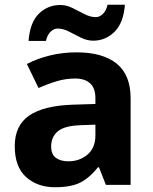

<svg xmlns="http://www.w3.org/2000/svg" viewBox="-20 -777 644 807"><path d="M302 -557Q412 -557 470.5 -509.5Q529 -462 529 -364V0H425L396 -74H392Q357 -30 318 -10Q279 10 211 10Q138 10 90 -32.5Q42 -75 42 -163Q42 -250 103 -291.5Q164 -333 286 -337L381 -340V-364Q381 -407 358.5 -427Q336 -447 296 -447Q256 -447 218 -435.5Q180 -424 142 -407L93 -508Q137 -531 190.5 -544Q244 -557 302 -557ZM323 -251Q251 -249 223 -225Q195 -201 195 -162Q195 -128 215 -113.5Q235 -99 267 -99Q315 -99 348 -127.5Q381 -156 381 -208V-253ZM100 -605Q106 -683 143.5 -719.5Q181 -756 233 -756Q260 -756 285.5 -743Q311 -730 335.5 -717.5Q360 -705 383 -705Q398 -705 412 -718Q426 -731 432 -757H505Q499 -680 461 -643Q423 -606 372 -606Q346 -606 320.5 -618.5Q295 -631 270.5 -644Q246 -657 222 -657Q207 -657 193 -644Q179 -631 173 -605Z"/></svg>

Font: Noto Sans Tangsa
Style: Regular
Weight: 400
Designer: David Williams
Foundry: Google LLC
Version: Version 1.504